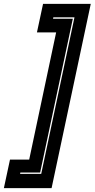

<svg xmlns="http://www.w3.org/2000/svg" viewBox="-87 -770 488 990"><path d="M179 200H-67L-35.5 53H63.5L202.5 -603H103.5L135 -750H381ZM125.5 126.5 297 -680.5H188L186.5 -673.5H288.5L120 119.5H18L16.5 126.5Z"/></svg>

Font: Tourney Condensed ExtraBold
Style: Italic
Weight: 800
Width: 3
Italic angle: -12°
Designer: Tyler Finck
Foundry: Etcetera Type Co
Version: Version 1.010; ttfautohint (v1.8.3)